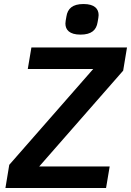

<svg xmlns="http://www.w3.org/2000/svg" viewBox="-20 -934 651 954"><path d="M380 -762C435 -762 459 -785 465 -824C468 -841 470 -851 470 -859C470 -890 450 -914 395 -914C340 -914 316 -891 310 -852C307 -835 305 -825 305 -817C305 -786 325 -762 380 -762ZM525 -107H175L592 -583L611 -698H136L118 -591H443L26 -115L7 0H507Z"/></svg>

Font: IBM Plex Mono SmBld
Style: Italic
Weight: 600
Italic angle: -9.5°
Monospace: yes
Designer: Mike Abbink, Paul van der Laan, Pieter van Rosmalen
Foundry: Bold Monday
Version: Version 2.004